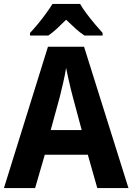

<svg xmlns="http://www.w3.org/2000/svg" viewBox="-20 -953 671 973"><path d="M473 0 425 -169H207L158 0H0L223 -716H406L631 0ZM349 -462Q344 -480 337.5 -507Q331 -534 325 -561.5Q319 -589 315 -609Q310 -577 300.5 -535Q291 -493 283 -462L237 -294H394ZM386 -933Q399 -910 419 -883.5Q439 -857 460.5 -831.5Q482 -806 500 -786V-773H408Q385 -788 362.5 -808.5Q340 -829 315 -853Q290 -828 268.5 -808Q247 -788 225 -773H132V-786Q150 -805 171.5 -831Q193 -857 213 -884.5Q233 -912 246 -933Z"/></svg>

Font: Noto Sans Khmer UI SemiCondensed
Style: Bold
Weight: 700
Width: 4
Designer: Danh Hong and the Monotype Design Team
Foundry: Monotype Imaging Inc.
Version: Version 2.002; ttfautohint (v1.8.4.7-5d5b)